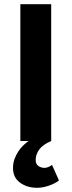

<svg xmlns="http://www.w3.org/2000/svg" viewBox="-20 -672 341 915"><path d="M157 223Q109 223 75.5 198.5Q42 174 42 129Q42 105 49.5 85Q57 65 68 48.5Q79 32 92 20Q105 8 116 0H77V-652H224V0Q184 17 167 40.5Q150 64 150 90Q150 110 163 119Q176 128 191 128Q202 128 211.5 123.5Q221 119 228 114L261 188Q242 203 212.5 213Q183 223 157 223Z"/></svg>

Font: hySource Sans Pro
Style: Bold
Weight: 700
Designer: Paul D. Hunt
Foundry: Adobe Systems Incorporated
Version: Version 2.021;PS 2.000;hotconv 1.0.86;makeotf.lib2.5.63406